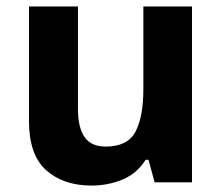

<svg xmlns="http://www.w3.org/2000/svg" viewBox="-20 -566 690 596"><path d="M576 -546V0H460L441 -70H432Q406 -28 361 -9Q316 10 264 10Q177 10 123.5 -37.5Q70 -85 70 -190V-546H222V-228Q222 -170 242.5 -140.5Q263 -111 308 -111Q376 -111 400.5 -157Q425 -203 425 -290V-546Z"/></svg>

Font: Noto Sans Meetei Mayek
Style: Bold
Weight: 700
Designer: Monotype Design Team and Neelakash Kshetrimayum
Foundry: Monotype Imaging Inc.
Version: Version 2.002; ttfautohint (v1.8.4.7-5d5b)